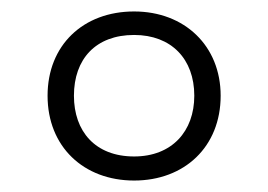

<svg xmlns="http://www.w3.org/2000/svg" viewBox="-20 -744 468 335"><path d="M214 -429C302 -429 365 -488 365 -577C365 -664 302 -724 214 -724C125 -724 63 -665 63 -577C63 -488 126 -429 214 -429ZM214 -471C146 -471 109 -515 109 -577C109 -641 147 -683 214 -683C279 -683 319 -641 319 -577C319 -515 280 -471 214 -471Z"/></svg>

Font: Noto Sans Devanagari UI Light
Style: Regular
Weight: 300
Designer: Jelle Bosma - Monotype Design Team
Foundry: Monotype Imaging Inc.
Version: Version 2.004